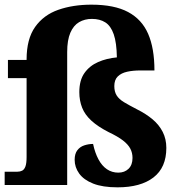

<svg xmlns="http://www.w3.org/2000/svg" viewBox="-21 -793 771 823"><path d="M483 10Q419 10 378.5 -6Q338 -22 318.5 -49Q299 -76 299 -108Q299 -134 310.5 -149Q322 -164 340.5 -170Q359 -176 378 -176Q386 -138 401 -110Q416 -82 437.5 -67.5Q459 -53 486 -53Q513 -53 530 -69.5Q547 -86 547 -116Q547 -138 537.5 -156Q528 -174 506 -191Q484 -208 444 -227Q399 -250 371 -275.5Q343 -301 331 -331.5Q319 -362 319 -398Q319 -449 341 -480Q363 -511 399.5 -527Q436 -543 480 -547Q479 -610 466.5 -646Q454 -682 430.5 -697Q407 -712 373 -712Q342 -712 318 -698Q294 -684 280.5 -652.5Q267 -621 267 -570V0H-1V-57H54Q65 -57 74 -61.5Q83 -66 88 -79.5Q93 -93 93 -120V-458H13V-536H93V-538Q93 -626 129.5 -677.5Q166 -729 229 -751Q292 -773 371 -773Q469 -773 528 -741.5Q587 -710 614 -648Q641 -586 641 -491H580Q549 -491 524 -485.5Q499 -480 484 -465.5Q469 -451 469 -424Q469 -400 479 -384Q489 -368 510.5 -355Q532 -342 567 -324Q605 -305 633 -281.5Q661 -258 676.5 -227.5Q692 -197 692 -159Q692 -75 637 -32.5Q582 10 483 10Z"/></svg>

Font: Noto Serif Bengali ExtraBold
Style: Regular
Weight: 800
Designer: Juan Bruce, Universal Thirst, Indian Type Foundry and the Monotype Design Team.
Foundry: Monotype Imaging Inc.
Version: Version 2.003